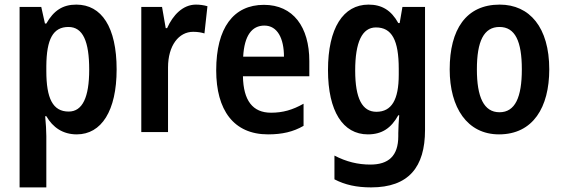

<svg xmlns="http://www.w3.org/2000/svg" viewBox="-20 -573 2445 833"><path d="M311 -553C252 -553 213 -527 181 -471H175L159 -543H65V240H181V17C181 -6 179 -36 176 -69H181C209 -20 253 10 313 10C420 10 486 -92 486 -272C486 -455 421 -553 311 -553ZM277 -456C340 -456 367 -393 367 -271C367 -151 338 -89 278 -89C209 -89 181 -146 181 -265V-287C182 -403 210 -456 277 -456Z M830 -553C773 -553 730 -507 705 -451H699L683 -543H593V0H709V-280C709 -376 756 -435 818 -435C838 -435 854 -432 867 -428L880 -546C863 -551 846 -553 830 -553Z M1125 -552C993 -552 918 -452 918 -268C918 -96 993 10 1143 10C1204 10 1252 -1 1297 -27V-123C1249 -96 1207 -84 1156 -84C1076 -84 1036 -137 1034 -242H1322V-308C1322 -456 1252 -552 1125 -552ZM1127 -462C1184 -462 1212 -406 1212 -327H1035C1040 -419 1073 -462 1127 -462Z M1579 -553C1469 -553 1403 -451 1403 -269C1403 -90 1468 10 1576 10C1637 10 1677 -17 1708 -73H1712C1710 -48 1708 -16 1708 4V18C1708 104 1665 141 1587 141C1533 141 1483 129 1431 102V205C1477 229 1527 240 1590 240C1753 240 1824 152 1824 -9V-543H1726L1714 -473H1708C1677 -529 1636 -553 1579 -553ZM1611 -454C1680 -454 1710 -399 1710 -274V-249C1710 -140 1679 -88 1613 -88C1552 -88 1521 -145 1521 -267C1521 -390 1551 -454 1611 -454Z M2363 -272C2363 -454 2278 -553 2148 -553C2002 -553 1931 -445 1931 -272C1931 -106 2007 10 2145 10C2293 10 2363 -108 2363 -272ZM2049 -272C2049 -394 2079 -456 2147 -456C2215 -456 2244 -394 2244 -272C2244 -151 2215 -86 2147 -86C2079 -86 2049 -152 2049 -272Z"/></svg>

Font: Noto Sans Lao Condensed SemiBold
Style: Regular
Weight: 600
Width: 3
Designer: Monotype Design Team
Foundry: Monotype Imaging Inc.
Version: Version 2.003